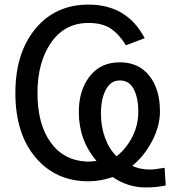

<svg xmlns="http://www.w3.org/2000/svg" viewBox="-20 -783 778 848"><path d="M47.9 -372.1Q47.9 -548.8 136.2 -655.8Q224.6 -762.7 371.1 -762.7Q541 -762.7 619.1 -614.3L536.1 -583Q508.8 -628.9 471.2 -655.3Q433.6 -681.6 371.1 -681.6Q265.6 -681.6 205.6 -594.7Q145.5 -507.8 145.5 -372.1Q145.5 -235.4 203.1 -154.8Q260.7 -74.2 363.3 -69.3Q376 -68.4 406.2 -72.3Q328.1 -163.1 328.1 -288.1Q328.1 -384.8 376.5 -446.3Q424.8 -507.8 508.8 -507.8Q592.8 -507.8 639.6 -448.2Q686.5 -388.7 686.5 -291Q686.5 -226.6 651.9 -160.2Q617.2 -93.8 564.5 -50.8Q595.7 -34.2 643.6 -34.2Q663.1 -34.2 707 -42L711.9 36.1Q671.9 44.9 622.1 44.9Q545.9 44.9 477.5 -1Q423.8 17.6 370.1 17.6Q225.6 17.6 136.7 -87.9Q47.9 -193.4 47.9 -372.1ZM425.8 -280.3Q425.8 -223.6 444.3 -173.3Q462.9 -123 495.1 -92.8Q538.1 -127 564.5 -178.7Q590.8 -230.5 590.8 -289.1Q590.8 -350.6 570.8 -389.2Q550.8 -427.7 508.8 -427.7Q468.8 -427.7 447.3 -386.7Q425.8 -345.7 425.8 -280.3Z"/></svg>

Font: Gothic A1 Medium
Style: Regular
Weight: 500
Designer: HanYang I&C Co.,Ltd.
Foundry: HanYang I&C Co.,Ltd.
Version: Version 2.50